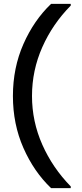

<svg xmlns="http://www.w3.org/2000/svg" viewBox="-20 -831 423 996"><path d="M245 145Q156 60 101.5 -63.5Q47 -187 47 -333Q47 -479 101.5 -602.5Q156 -726 245 -811H347V-802Q253 -707 199.5 -586.5Q146 -466 146 -333Q146 -201 199.5 -80.5Q253 40 347 136V145Z"/></svg>

Font: AWOL-DM Medium
Style: Regular
Weight: 500
Designer: Colophon Foundry, Jonny Pinhorn, Mikhail Sharanda
Foundry: Colophon Foundry
Version: Version 1.000;Glyphs 3.2.3 (3260)